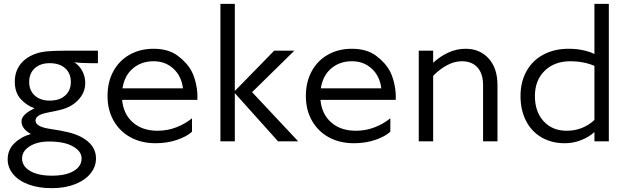

<svg xmlns="http://www.w3.org/2000/svg" viewBox="-20 -736 3271 1000"><path d="M236 1Q174 1 134.5 26Q95 51 95 89Q95 130 137 154.5Q179 179 250 179Q323 179 364 154.5Q405 130 405 89Q405 52 360 26.5Q315 1 236 1ZM349 -309Q349 -354 319.5 -380.5Q290 -407 239 -407Q190 -407 161 -380.5Q132 -354 132 -309Q132 -265 161 -238.5Q190 -212 239 -212Q290 -212 319.5 -238.5Q349 -265 349 -309ZM490 -472V-407H450Q400 -407 367 -412Q394 -394 409 -365.5Q424 -337 424 -304Q424 -265 403 -234.5Q382 -204 349 -185Q323 -171 297.5 -164.5Q272 -158 225 -149Q165 -137 165 -108Q165 -75 245 -64Q299 -56 336 -47Q373 -38 402 -23Q480 18 480 89Q480 132 451.5 167.5Q423 203 370.5 223.5Q318 244 250 244Q180 244 128 224.5Q76 205 48 170.5Q20 136 20 94Q20 44 55 10Q90 -24 141 -38Q92 -65 92 -104Q92 -140 160 -172Q119 -186 88 -220Q57 -254 57 -311Q57 -360 83 -397Q109 -434 160 -454Q188 -465 224.5 -468.5Q261 -472 320 -472Z M780 -482Q857 -482 906 -445.5Q955 -409 979 -363Q994 -333 1002 -293.5Q1010 -254 1008 -216H616Q623 -141 672.5 -98Q722 -55 800 -55Q852 -55 898.5 -73Q945 -91 980 -120V-50Q953 -25 902 -7.5Q851 10 790 10Q717 10 660.5 -20.5Q604 -51 572 -107Q540 -163 540 -236Q540 -309 570.5 -365Q601 -421 655.5 -451.5Q710 -482 780 -482ZM933 -276Q925 -340 883 -378.5Q841 -417 780 -417Q716 -417 672 -379.5Q628 -342 618 -276Z M1293 -256 1533 0H1428L1203 -251V0H1128V-716H1203V-262L1408 -472H1513Z M1813 -482Q1890 -482 1939 -445.5Q1988 -409 2012 -363Q2027 -333 2035 -293.5Q2043 -254 2041 -216H1649Q1656 -141 1705.5 -98Q1755 -55 1833 -55Q1885 -55 1931.5 -73Q1978 -91 2013 -120V-50Q1986 -25 1935 -7.5Q1884 10 1823 10Q1750 10 1693.5 -20.5Q1637 -51 1605 -107Q1573 -163 1573 -236Q1573 -309 1603.5 -365Q1634 -421 1688.5 -451.5Q1743 -482 1813 -482ZM1966 -276Q1958 -340 1916 -378.5Q1874 -417 1813 -417Q1749 -417 1705 -379.5Q1661 -342 1651 -276Z M2236 -472V-409Q2270 -441 2313.5 -461.5Q2357 -482 2405 -482Q2479 -482 2525 -431.5Q2571 -381 2571 -293V0H2496V-293Q2496 -352 2467 -384.5Q2438 -417 2385 -417Q2347 -417 2308.5 -396.5Q2270 -376 2236 -341V0H2161V-472Z M2691 -236Q2691 -309 2722 -365Q2753 -421 2810 -451.5Q2867 -482 2941 -482Q3018 -482 3076 -455V-716H3151V0H3076V-48Q3047 -22 3006.5 -6Q2966 10 2921 10Q2853 10 2800.5 -20.5Q2748 -51 2719.5 -107Q2691 -163 2691 -236ZM2931 -55Q3015 -55 3076 -111V-393Q3019 -417 2951 -417Q2868 -417 2817 -367.5Q2766 -318 2766 -236Q2766 -154 2811.5 -104.5Q2857 -55 2931 -55Z"/></svg>

Font: Madhuban Light
Style: Regular
Weight: 300
Designer: jaikishan Patel
Foundry: MagicType
Version: Version 1.000